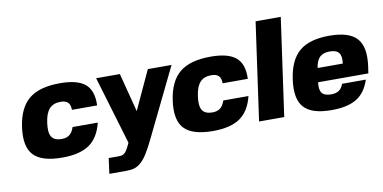

<svg xmlns="http://www.w3.org/2000/svg" viewBox="-80 -937 2700 1354"><g transform="rotate(-10 1269.5 -260.0)"><path d="M406.7 -189.9H586.9Q561.5 -85 493.2 -37.6Q424.8 9.8 298.8 9.8Q151.9 9.8 94 -51.8Q36.1 -113.3 55.2 -250Q74.2 -386.7 149.4 -448.2Q224.6 -509.8 371.6 -509.8Q497.6 -509.8 552.7 -462.4Q607.9 -415 603.5 -310.1H423.3Q422.9 -346.7 406.2 -363.3Q389.6 -379.9 353.5 -379.9Q301.3 -379.9 272.9 -348.9Q244.6 -317.9 235.4 -250Q225.6 -181.6 245.1 -150.9Q264.6 -120.1 316.9 -120.1Q352.1 -120.1 373.3 -136.7Q394.5 -153.3 406.7 -189.9Z M871.6 -222.2 1000 -500H1169.9L931.2 -9.8Q900.9 52.2 878.4 88.1Q856 124 831.5 145.3Q807.1 166.5 783.4 173.3Q759.8 180.2 724.1 180.2H604.5L619.6 69.8H689.9Q703.6 69.8 710.9 68.4Q718.3 66.9 728.5 60.8Q738.8 54.7 748.3 39.8Q757.8 24.9 769.5 0L775.4 -13.2L629.9 -500H799.8Z M1485.8 -189.9H1666Q1640.6 -85 1572.3 -37.6Q1503.9 9.8 1377.9 9.8Q1231 9.8 1173.1 -51.8Q1115.2 -113.3 1134.3 -250Q1153.3 -386.7 1228.5 -448.2Q1303.7 -509.8 1450.7 -509.8Q1576.7 -509.8 1631.8 -462.4Q1687 -415 1682.6 -310.1H1502.4Q1502 -346.7 1485.4 -363.3Q1468.8 -379.9 1432.6 -379.9Q1380.4 -379.9 1352.1 -348.9Q1323.7 -317.9 1314.5 -250Q1304.7 -181.6 1324.2 -150.9Q1343.8 -120.1 1396 -120.1Q1431.2 -120.1 1452.4 -136.7Q1473.6 -153.3 1485.8 -189.9Z M1987.3 -700.2 1888.7 0H1708.5L1807.1 -700.2Z M2166.5 -200.2Q2159.2 -147.9 2177.2 -124Q2195.3 -100.1 2242.7 -100.1Q2277.8 -100.1 2298.8 -114.3Q2319.8 -128.4 2331.1 -160.2H2501Q2472.7 -70.8 2407.7 -30.5Q2342.8 9.8 2227.1 9.8Q2085.4 9.8 2030 -51.8Q1974.6 -113.3 1993.7 -250Q2012.7 -386.7 2085.4 -448.2Q2158.2 -509.8 2300.3 -509.8Q2441.9 -509.8 2497.3 -448.2Q2552.7 -386.7 2533.7 -250L2526.4 -200.2ZM2180.7 -299.8H2360.8Q2368.2 -352.1 2350.1 -376Q2332 -399.9 2284.7 -399.9Q2237.3 -399.9 2212.6 -376Q2188 -352.1 2180.7 -299.8Z"/></g></svg>

Font: Fivo Sans Heavy
Style: Regular
Weight: 900
Designer: Alexander Slobzheninov
Foundry: Alexander Slobzheninov
Version: 1.0